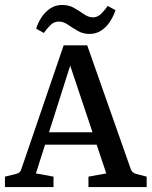

<svg xmlns="http://www.w3.org/2000/svg" viewBox="-21 -755 612 775"><path d="M145 -221H384L402 -171H130ZM507 -72Q512 -58 528 -53L571 -42V0H336V-42L408 -55L248 -533H276L124 -55L195 -42V0H-1V-42L44 -53Q61 -57 65 -72L236 -572H331ZM340 -618Q314 -618 292.5 -630.5Q271 -643 253 -655.5Q235 -668 216 -668Q197 -668 182.5 -653.5Q168 -639 156 -622L125 -639Q132 -663 146.5 -685Q161 -707 182 -721Q203 -735 230 -735Q257 -735 278 -723Q299 -711 317.5 -698Q336 -685 354 -685Q373 -685 387.5 -699.5Q402 -714 414 -731L445 -714Q438 -691 423.5 -668.5Q409 -646 388 -632Q367 -618 340 -618Z"/></svg>

Font: Yrsa Medium
Style: Regular
Weight: 500
Designer: Anna Giedrys (Yrsa+Rasa design), David Brezina (Yrsa art-direction, Rasa art-direction, design)
Foundry: Rosetta Type Foundry
Version: Version 2.004